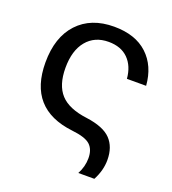

<svg xmlns="http://www.w3.org/2000/svg" viewBox="-124 -616 764 855"><g transform="rotate(20 258.0 -188.5)"><path d="M495 -323H404Q399 -382 365 -416Q331 -450 272 -450Q206 -450 168 -404Q130 -358 130 -276Q130 -194 169 -151.5Q208 -109 295 -98Q377 -87 411.5 -51Q446 -15 446 47Q446 96 420 145H344Q364 108 364 68Q364 27 341 5.5Q318 -16 254 -23Q38 -48 38 -268Q38 -388 100.5 -455Q163 -522 272 -522Q373 -522 430.5 -468.5Q488 -415 495 -323Z"/></g></svg>

Font: CST
Style: Regular
Weight: 400
Version: Version 1.00